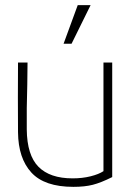

<svg xmlns="http://www.w3.org/2000/svg" viewBox="-20 -713 510 746"><path d="M416 -470V-25Q372 -3 340.5 5Q309 13 265 13Q153 13 102 -42.5Q51 -98 50 -199Q49 -335 50 -470H87L86 -385Q83 -288 84 -210Q85 -110 129.5 -65Q174 -20 262 -20Q300 -20 332 -28Q364 -36 382 -48V-470ZM332 -693 258 -543H227L282 -693Z"/></svg>

Font: Kreadon
Style: Regular
Weight: 400
Designer: kohakuno
Foundry: StudioGnu
Version: Version 1.000;Glyphs 3.1.2 (3151)